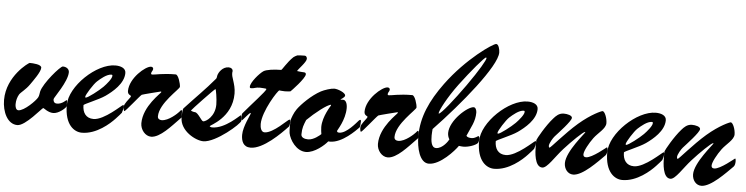

<svg xmlns="http://www.w3.org/2000/svg" viewBox="-74 -1967 9542 2457"><g transform="rotate(5 4697.5 -738.5)"><path d="M0 -278.3C0 -125.5 69.3 28.8 197.3 28.8C302.2 28.8 495.1 -217.8 509.3 -217.8C517.6 -217.8 573.2 -165.5 640.6 -165C712.9 -165 788.6 -238.3 801.3 -256.3C805.2 -262.7 805.7 -271.5 805.7 -280.3C805.7 -293.9 805.7 -345.2 799.8 -345.2C792 -345.2 747.1 -289.1 678.2 -289.1C651.9 -289.1 630.9 -303.2 630.9 -343.3C630.9 -362.3 795.4 -579.6 795.4 -701.7C795.4 -743.7 757.8 -769 712.9 -769C679.7 -769 477.5 -533.2 451.2 -425.8C442.9 -391.6 446.8 -376 432.6 -348.1C410.6 -304.7 268.6 -161.1 193.8 -161.1C161.1 -161.1 151.9 -206.1 151.9 -234.4C151.9 -283.7 164.6 -327.1 185.1 -362.3C204.6 -394.5 264.6 -430.2 317.4 -507.3C351.1 -556.6 438.5 -673.3 438.5 -728.5C438.5 -772.5 327.1 -777.3 285.6 -777.3C273.9 -777.3 0 -585 0 -278.3Z M1037.6 -397.5C1032.7 -397.5 1031.7 -404.3 1031.7 -409.2C1031.7 -433.1 1121.6 -578.1 1164.6 -616.7C1204.6 -652.8 1280.8 -719.2 1341.3 -719.2C1351.1 -719.2 1354.5 -714.4 1354.5 -705.1C1354.5 -668.5 1293 -596.2 1253.9 -556.2C1202.6 -504.4 1065.9 -397.5 1037.6 -397.5ZM805.7 -282.2C805.7 -27.8 929.7 54.2 1027.8 54.2C1215.8 54.2 1380.4 -94.7 1444.8 -164.1C1466.8 -187.5 1513.7 -239.3 1516.1 -244.6C1527.3 -276.4 1533.7 -300.3 1533.7 -330.1C1533.7 -339.4 1531.2 -345.2 1524.4 -345.2C1510.7 -345.2 1299.8 -133.8 1161.1 -133.8C1062.5 -133.8 1018.6 -204.6 1018.6 -298.8C1018.6 -313.5 1208.5 -386.2 1289.6 -443.4C1376 -504.4 1516.6 -618.2 1516.6 -755.4C1516.6 -817.9 1449.7 -840.8 1381.3 -840.8C1139.6 -840.8 805.7 -525.9 805.7 -282.2Z M2272.5 -345.2C2266.1 -345.2 2256.3 -331.1 2247.6 -320.8C2230.5 -300.8 2121.1 -194.8 2031.7 -194.8C2003.9 -194.8 1980 -207.5 1980 -240.2C1980 -409.2 2227.5 -610.4 2227.5 -640.1C2227.5 -679.2 2194.3 -793.9 2159.7 -793.9C1991.2 -793.9 1895 -765.6 1860.4 -765.6C1850.1 -765.6 1845.2 -772 1845.2 -778.8C1845.2 -801.3 1866.7 -815.9 1866.7 -837.4C1866.7 -855.5 1854.5 -864.3 1836.9 -864.3C1767.6 -864.3 1569.8 -694.8 1569.8 -529.8C1569.8 -478.5 1613.8 -478.5 1613.8 -466.3C1613.8 -449.7 1566.4 -403.3 1543.5 -358.9C1534.7 -342.3 1533.7 -328.6 1533.7 -312C1533.7 -303.7 1537.6 -269 1546.9 -269C1561.5 -269 1723.6 -476.1 1749.5 -496.1C1756.3 -501 1986.3 -559.1 1989.3 -559.1C1992.7 -559.1 1996.6 -557.1 1996.6 -552.7C1996.6 -539.1 1776.4 -355.5 1776.4 -133.3C1776.4 -50.3 1840.3 27.8 1915 27.8C2030.3 27.8 2167.5 -133.8 2261.2 -229C2270 -238.3 2282.7 -249 2282.7 -254.9C2282.7 -269 2281.7 -307.1 2281.7 -328.6C2281.7 -338.4 2277.8 -345.2 2272.5 -345.2Z M2562.5 -226.1C2539.1 -226.1 2488.3 -334 2446.8 -334C2432.6 -334 2395.5 -344.2 2395.5 -351.6C2395.5 -358.4 2672.9 -651.9 2684.1 -651.9C2689.5 -651.9 2711.4 -527.3 2711.4 -454.1C2710.9 -300.3 2596.7 -226.1 2562.5 -226.1ZM2282.7 -253.4C2282.7 -78.1 2488.3 27.8 2585.4 27.8C2745.6 27.8 3047.9 -237.8 3047.9 -274.9C3047.9 -302.7 3045.4 -345.2 3035.6 -345.2C3025.4 -345.2 2851.1 -158.7 2684.1 -158.7C2667 -158.7 2651.4 -166.5 2651.4 -171.9C2651.4 -184.6 2931.6 -301.8 2931.6 -613.8C2931.6 -681.6 2914.6 -734.4 2897.5 -788.6C2886.7 -821.8 2878.9 -842.3 2878.9 -877C2878.9 -885.7 2881.8 -890.1 2881.8 -898.4C2881.8 -926.3 2859.4 -942.9 2827.6 -942.9C2751 -942.9 2701.7 -868.7 2691.4 -826.7C2688 -811 2688.5 -794.4 2680.2 -784.2C2555.2 -635.3 2445.8 -531.2 2296.9 -369.6C2285.6 -357.4 2282.7 -289.6 2282.7 -253.4Z M3054.2 -282.2C3063 -282.2 3140.6 -386.2 3157.7 -386.2C3160.2 -386.2 3160.2 -382.8 3160.2 -379.4C3160.2 -363.8 3074.2 -208 3074.2 -98.1C3074.2 -21.5 3098.6 56.6 3195.8 56.6C3356.9 56.6 3570.3 -157.2 3662.6 -256.3C3666.5 -260.7 3672.9 -286.1 3672.9 -307.6C3672.9 -325.2 3671.4 -345.2 3661.1 -345.2C3643.1 -345.2 3469.2 -154.3 3356.4 -154.3C3312 -154.3 3298.8 -212.4 3298.8 -256.8C3299.3 -422.9 3481 -705.6 3499.5 -705.6C3503.4 -705.6 3529.8 -700.2 3569.3 -700.2C3593.3 -700.2 3638.7 -703.6 3642.1 -706.1C3651.4 -713.9 3818.8 -887.2 3818.8 -939.9C3818.8 -960.9 3805.2 -964.4 3779.8 -964.4C3750 -964.4 3732.9 -969.2 3703.6 -972.2C3710.4 -995.1 3814.5 -1094.7 3814.5 -1138.7C3814.5 -1155.8 3804.2 -1176.8 3785.2 -1176.8C3747.6 -1176.8 3702.1 -1174.8 3688 -1171.4C3677.7 -1168.5 3647 -1149.9 3640.6 -1144C3565.4 -1073.2 3510.3 -968.8 3499.5 -968.8C3410.6 -968.8 3309.6 -955.6 3273.9 -931.6C3224.1 -897.9 3118.7 -776.9 3118.7 -719.7C3118.7 -702.6 3127.4 -702.1 3138.7 -702.1C3176.3 -702.1 3192.4 -718.8 3247.6 -718.8C3278.3 -718.8 3323.2 -712.9 3325.7 -712.9C3328.1 -712.9 3332.5 -709.5 3332.5 -707C3332.5 -683.1 3160.6 -500 3054.7 -373.5C3048.3 -365.7 3046.9 -358.4 3046.9 -349.6C3046.9 -344.2 3047.4 -338.4 3047.4 -331.5C3047.4 -316.9 3047.9 -282.2 3054.2 -282.2Z M3919.9 -113.3C3875 -113.3 3829.6 -128.4 3829.6 -169.9C3830.1 -254.4 3848.1 -294.9 3874 -357.9C3971.7 -455.1 4130.4 -579.6 4173.3 -579.6C4174.3 -579.6 4174.3 -574.2 4174.3 -570.8C4174.3 -568.8 4074.2 -423.3 4074.2 -285.6C4074.2 -250.5 4080.1 -218.3 4083.5 -195.3C4064.9 -177.7 3991.2 -113.3 3919.9 -113.3ZM3677.2 -172.9C3693.4 -87.4 3781.2 49.8 3905.8 49.8C4016.6 49.8 4142.6 -62 4179.2 -109.9C4186 -109.4 4195.3 -108.9 4202.6 -108.9C4358.4 -108.9 4522.9 -282.2 4561 -320.8C4571.3 -331.1 4573.7 -382.8 4573.7 -406.2C4573.7 -413.1 4569.3 -420.4 4564.5 -420.4C4557.6 -420.4 4548.8 -412.6 4544.4 -408.2C4521 -382.3 4402.3 -233.9 4311.5 -233.9C4294.4 -233.9 4279.8 -235.8 4279.8 -254.4C4279.8 -261.7 4377.4 -400.4 4377.4 -555.2C4377.4 -615.7 4356 -657.2 4323.7 -657.2C4314.5 -657.2 4301.3 -656.2 4295.4 -656.2C4292 -656.2 4289.1 -657.2 4289.1 -659.2C4289.1 -661.6 4343.3 -687 4343.3 -713.9C4343.3 -749 4245.1 -789.1 4198.2 -789.1C4156.7 -789.1 4071.3 -760.7 4029.8 -738.8C3912.6 -676.3 3790.5 -552.7 3742.2 -485.8C3705.1 -434.6 3683.6 -367.2 3675.3 -340.3C3674.8 -339.4 3673.3 -304.2 3673.3 -265.6C3673.3 -228.5 3673.8 -189 3677.2 -172.9Z M5311.5 -345.2C5305.2 -345.2 5295.4 -331.1 5286.6 -320.8C5269.5 -300.8 5160.2 -194.8 5070.8 -194.8C5043 -194.8 5019 -207.5 5019 -240.2C5019 -409.2 5266.6 -610.4 5266.6 -640.1C5266.6 -679.2 5233.4 -793.9 5198.7 -793.9C5030.3 -793.9 4934.1 -765.6 4899.4 -765.6C4889.2 -765.6 4884.3 -772 4884.3 -778.8C4884.3 -801.3 4905.8 -815.9 4905.8 -837.4C4905.8 -855.5 4893.6 -864.3 4876 -864.3C4806.6 -864.3 4608.9 -694.8 4608.9 -529.8C4608.9 -478.5 4652.8 -478.5 4652.8 -466.3C4652.8 -449.7 4605.5 -403.3 4582.5 -358.9C4573.7 -342.3 4572.8 -328.6 4572.8 -312C4572.8 -303.7 4576.7 -269 4585.9 -269C4600.6 -269 4762.7 -476.1 4788.6 -496.1C4795.4 -501 5025.4 -559.1 5028.3 -559.1C5031.7 -559.1 5035.6 -557.1 5035.6 -552.7C5035.6 -539.1 4815.4 -355.5 4815.4 -133.3C4815.4 -50.3 4879.4 27.8 4954.1 27.8C5069.3 27.8 5206.5 -133.8 5300.3 -229C5309.1 -238.3 5321.8 -249 5321.8 -254.9C5321.8 -269 5320.8 -307.1 5320.8 -328.6C5320.8 -338.4 5316.9 -345.2 5311.5 -345.2Z M6104 -1347.2C6104 -1323.2 6028.8 -1189 5878.4 -977.1C5741.2 -784.2 5585.9 -588.4 5558.6 -588.4C5556.2 -588.4 5555.2 -590.3 5555.2 -592.3C5555.2 -625 5644 -799.3 5775.9 -976.6C5913.6 -1160.6 6077.6 -1355.5 6097.7 -1355.5C6101.6 -1355.5 6104 -1351.6 6104 -1347.2ZM5485.8 62C5631.3 62 5805.2 -133.3 5850.1 -198.7C5872.1 -196.3 5885.7 -193.4 5906.2 -193.4C5977.1 -193.4 6065.9 -228 6089.4 -256.3C6095.2 -262.7 6101.6 -284.7 6101.6 -305.7C6101.6 -326.7 6099.1 -345.2 6087.9 -345.2C6080.1 -345.2 6049.8 -312 6000.5 -312C5974.6 -312 5946.3 -317.9 5934.6 -335.4C5982.9 -451.7 6034.7 -524.4 6034.7 -642.6C6034.7 -672.4 6020 -708 5996.6 -708C5917.5 -708 5698.2 -512.7 5698.2 -351.6C5698.2 -319.3 5709.5 -287.1 5721.7 -271.5C5715.3 -254.9 5646 -145.5 5560.1 -145.5C5497.1 -145.5 5490.7 -235.4 5490.7 -302.2C5490.7 -334 5494.1 -352.5 5495.6 -383.8C5838.9 -742.2 6260.3 -1258.3 6260.3 -1433.1C6260.3 -1471.7 6244.1 -1539.1 6212.4 -1539.1C6172.9 -1539.1 5842.3 -1314.5 5590.3 -970.7C5421.4 -740.2 5321.8 -524.4 5321.8 -276.4C5321.8 -129.4 5366.2 62 5485.8 62Z M6333.5 -397.5C6328.6 -397.5 6327.6 -404.3 6327.6 -409.2C6327.6 -433.1 6417.5 -578.1 6460.4 -616.7C6500.5 -652.8 6576.7 -719.2 6637.2 -719.2C6647 -719.2 6650.4 -714.4 6650.4 -705.1C6650.4 -668.5 6588.9 -596.2 6549.8 -556.2C6498.5 -504.4 6361.8 -397.5 6333.5 -397.5ZM6101.6 -282.2C6101.6 -27.8 6225.6 54.2 6323.7 54.2C6511.7 54.2 6676.3 -94.7 6740.7 -164.1C6762.7 -187.5 6809.6 -239.3 6812 -244.6C6823.2 -276.4 6829.6 -300.3 6829.6 -330.1C6829.6 -339.4 6827.1 -345.2 6820.3 -345.2C6806.6 -345.2 6595.7 -133.8 6457 -133.8C6358.4 -133.8 6314.5 -204.6 6314.5 -298.8C6314.5 -313.5 6504.4 -386.2 6585.4 -443.4C6671.9 -504.4 6812.5 -618.2 6812.5 -755.4C6812.5 -817.9 6745.6 -840.8 6677.2 -840.8C6435.5 -840.8 6101.6 -525.9 6101.6 -282.2Z M7220.2 -98.1C7220.2 -23.9 7268.1 40 7337.4 40C7461.4 40 7641.6 -154.8 7728.5 -240.2C7742.7 -254.4 7748.5 -281.2 7748.5 -310.5C7748.5 -319.8 7747.6 -345.2 7738.3 -345.2C7734.9 -345.2 7561 -195.3 7483.9 -195.3C7452.1 -195.3 7446.8 -214.4 7446.8 -230C7446.8 -273.9 7503.4 -377 7555.7 -447.8C7607.9 -518.6 7705.1 -581.5 7705.1 -651.9C7705.1 -717.8 7670.4 -802.2 7643.1 -802.2C7630.9 -802.2 7501.5 -748.5 7343.3 -612.3C7186 -476.1 7020.5 -276.9 7007.3 -276.9C7000 -276.9 6996.1 -289.6 6996.1 -298.8C6996.1 -334 7042 -406.7 7059.1 -425.3C7105 -476.6 7259.3 -639.2 7259.3 -681.6C7259.3 -712.9 7197.3 -727.1 7151.9 -727.1C7089.4 -727.1 7051.8 -686.5 7022.5 -653.3C6932.1 -552.7 6835.4 -376.5 6831.1 -359.4C6829.6 -354 6829.6 -290 6829.6 -280.3C6829.6 -207.5 6836.4 -15.1 6936.5 -15.1C6999.5 -15.1 7087.4 -168 7184.6 -274.9C7276.9 -377 7419.4 -517.1 7442.4 -517.1C7443.8 -517.1 7446.3 -515.1 7446.3 -513.2C7446.3 -502 7220.2 -249 7220.2 -98.1Z M7980 -397.5C7975.1 -397.5 7974.1 -404.3 7974.1 -409.2C7974.1 -433.1 8064 -578.1 8106.9 -616.7C8147 -652.8 8223.1 -719.2 8283.7 -719.2C8293.5 -719.2 8296.9 -714.4 8296.9 -705.1C8296.9 -668.5 8235.4 -596.2 8196.3 -556.2C8145 -504.4 8008.3 -397.5 7980 -397.5ZM7748 -282.2C7748 -27.8 7872.1 54.2 7970.2 54.2C8158.2 54.2 8322.8 -94.7 8387.2 -164.1C8409.2 -187.5 8456.1 -239.3 8458.5 -244.6C8469.7 -276.4 8476.1 -300.3 8476.1 -330.1C8476.1 -339.4 8473.6 -345.2 8466.8 -345.2C8453.1 -345.2 8242.2 -133.8 8103.5 -133.8C8004.9 -133.8 7960.9 -204.6 7960.9 -298.8C7960.9 -313.5 8150.9 -386.2 8231.9 -443.4C8318.4 -504.4 8459 -618.2 8459 -755.4C8459 -817.9 8392.1 -840.8 8323.7 -840.8C8082 -840.8 7748 -525.9 7748 -282.2Z M8866.7 -98.1C8866.7 -23.9 8914.6 40 8983.9 40C9107.9 40 9288.1 -154.8 9375 -240.2C9389.2 -254.4 9395 -281.2 9395 -310.5C9395 -319.8 9394 -345.2 9384.8 -345.2C9381.3 -345.2 9207.5 -195.3 9130.4 -195.3C9098.6 -195.3 9093.3 -214.4 9093.3 -230C9093.3 -273.9 9149.9 -377 9202.1 -447.8C9254.4 -518.6 9351.6 -581.5 9351.6 -651.9C9351.6 -717.8 9316.9 -802.2 9289.6 -802.2C9277.3 -802.2 9147.9 -748.5 8989.7 -612.3C8832.5 -476.1 8667 -276.9 8653.8 -276.9C8646.5 -276.9 8642.6 -289.6 8642.6 -298.8C8642.6 -334 8688.5 -406.7 8705.6 -425.3C8751.5 -476.6 8905.8 -639.2 8905.8 -681.6C8905.8 -712.9 8843.8 -727.1 8798.3 -727.1C8735.8 -727.1 8698.2 -686.5 8668.9 -653.3C8578.6 -552.7 8481.9 -376.5 8477.5 -359.4C8476.1 -354 8476.1 -290 8476.1 -280.3C8476.1 -207.5 8482.9 -15.1 8583 -15.1C8646 -15.1 8733.9 -168 8831.1 -274.9C8923.3 -377 9065.9 -517.1 9088.9 -517.1C9090.3 -517.1 9092.8 -515.1 9092.8 -513.2C9092.8 -502 8866.7 -249 8866.7 -98.1Z"/></g></svg>

Font: Bodega Script
Style: Medium
Weight: 500
Italic angle: 39.7°
Version: Version 001.000